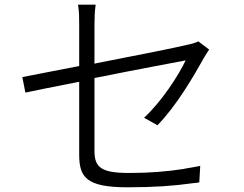

<svg xmlns="http://www.w3.org/2000/svg" viewBox="-20 -786 1040 817"><path d="M828 -10 832 -80C811 -76 790 -72 770 -69L761 -67C689 -56 618 -50 529 -50C408 -50 382 -75 382 -145V-454C566 -491 755 -526 770 -529C740 -466 669 -355 593 -285L650 -253C732 -337 803 -460 849 -542C856 -554 863 -565 870 -575L824 -610C813 -604 795 -599 775 -595C735 -585 567 -551 395 -518L382 -515V-682C382 -710 383 -737 387 -766H312C317 -737 317 -711 317 -682V-505C210 -485 120 -466 75 -458L88 -392C128 -401 211 -417 317 -438V-129C317 -34 344 11 522 11C636 11 718 5 797 -6L806 -7L815 -8L823 -9C825 -10 826 -10 828 -10Z"/></svg>

Font: Glow Sans SC Normal
Style: Regular
Weight: 400
Designer: Ryoko NISHIZUKA (kana, bopomofo & ideographs); Paul D. Hunt (Latin, Greek & Cyrillic); Sandoll Communications, Soo-young
Version: Version 0.93